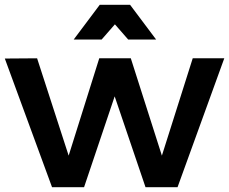

<svg xmlns="http://www.w3.org/2000/svg" viewBox="-21 -777 951 797"><path d="M456 -676 401 -613H285L393 -757H519L627 -613H511ZM779 -535H910L716 0H583L455 -377L328 0H195L-1 -534L133 -535L264 -131L391 -535H522L651 -131Z"/></svg>

Font: Montserrat arm Medium
Style: Regular
Weight: 500
Designer: Julieta Ulanovsky
Foundry: Julieta Ulanovsky
Version: Version 6.000;PS 006.000;hotconv 1.0.88;makeotf.lib2.5.64775